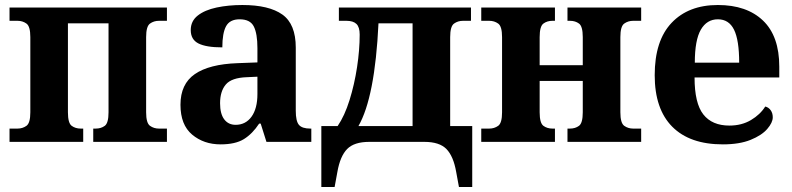

<svg xmlns="http://www.w3.org/2000/svg" viewBox="-20 -566 3160 766"><path d="M18 0V-53H50Q70 -53 85.5 -64Q101 -75 101 -118V-418Q101 -461 85.5 -472Q70 -483 50 -483H18V-536H646V-483H614Q594 -483 578.5 -472Q563 -461 563 -418V-118Q563 -75 578.5 -64Q594 -53 614 -53H646V0H352V-53H362Q383 -53 398 -64Q413 -75 413 -118V-473H251V-118Q251 -75 266 -64Q281 -53 302 -53H312V0Z M860 10Q793 10 746.5 -29Q700 -68 700 -148Q700 -231 757.5 -270.5Q815 -310 928 -314L1007 -317V-374Q1007 -432 992.5 -460.5Q978 -489 936 -489Q897 -489 882 -461.5Q867 -434 867 -377Q803 -377 772 -392.5Q741 -408 741 -446Q741 -482 769 -504Q797 -526 844 -536Q891 -546 947 -546Q1053 -546 1106.5 -508Q1160 -470 1160 -376V-124Q1160 -83 1172.5 -68Q1185 -53 1218 -53H1222V0H1043L1020 -73H1014Q987 -32 953 -11Q919 10 860 10ZM920 -68Q960 -68 983.5 -100.5Q1007 -133 1007 -191V-260L965 -258Q904 -256 881 -229Q858 -202 858 -154Q858 -112 874.5 -90Q891 -68 920 -68Z M1262 180V-63H1327Q1355 -104 1374.5 -166.5Q1394 -229 1404.5 -298Q1415 -367 1415 -428Q1415 -458 1402 -470.5Q1389 -483 1362 -483H1332V-536H1859V-483H1827Q1807 -483 1791.5 -472Q1776 -461 1776 -418V-63H1864V180H1811L1800 120Q1789 57 1761 28.5Q1733 0 1673 0H1453Q1393 0 1365 28.5Q1337 57 1326 120L1315 180ZM1410 -63H1626V-473H1490Q1476 -178 1410 -63Z M1900 0V-53H1932Q1952 -53 1967.5 -64Q1983 -75 1983 -118V-418Q1983 -461 1967.5 -472Q1952 -483 1932 -483H1900V-536H2194V-483H2184Q2163 -483 2148 -472Q2133 -461 2133 -418V-306H2305V-418Q2305 -461 2290 -472Q2275 -483 2254 -483H2244V-536H2538V-483H2506Q2486 -483 2470.5 -472Q2455 -461 2455 -418V-118Q2455 -75 2470.5 -64Q2486 -53 2506 -53H2538V0H2244V-53H2254Q2275 -53 2290 -64Q2305 -75 2305 -118V-243H2133V-118Q2133 -75 2148 -64Q2163 -53 2184 -53H2194V0Z M2864 10Q2732 10 2662 -60.5Q2592 -131 2592 -266Q2592 -404 2659.5 -475Q2727 -546 2844 -546Q2959 -546 3024 -484Q3089 -422 3089 -300V-257H2751Q2751 -154 2786 -109.5Q2821 -65 2890 -65Q2939 -65 2976 -87Q3013 -109 3033 -141Q3046 -138 3054.5 -126.5Q3063 -115 3063 -98Q3063 -77 3041 -51.5Q3019 -26 2974.5 -8Q2930 10 2864 10ZM2929 -316Q2929 -406 2908.5 -447.5Q2888 -489 2844 -489Q2800 -489 2776 -447.5Q2752 -406 2752 -316Z"/></svg>

Font: Noto Serif
Style: Bold
Weight: 700
Designer: Monotype Design Team
Foundry: Monotype Imaging Inc.
Version: Version 2.014